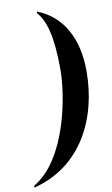

<svg xmlns="http://www.w3.org/2000/svg" viewBox="-138 -826 589 1011"><g transform="rotate(-10 156.0 -320.5)"><path d="M-38 125 -39 135C221 70 338 -170 338 -421C338 -591 273 -722 135 -776L134 -767C177 -720 204 -634 204 -453C204 -313 147 16 -38 125Z"/></g></svg>

Font: Noto Serif Display Condensed
Style: Bold Italic
Weight: 700
Width: 3
Italic angle: -12°
Designer: Monotype Design Team
Foundry: Monotype Imaging Inc.
Version: Version 2.009